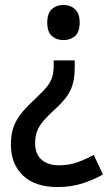

<svg xmlns="http://www.w3.org/2000/svg" viewBox="-20 -564 445 776"><path d="M282 -290Q282 -237 265.5 -201Q249 -165 206 -126Q175 -98 156.5 -76.5Q138 -55 130 -34Q122 -13 122 15Q122 58 147.5 81Q173 104 219 104Q259 104 292.5 92Q326 80 359 62L396 141Q356 164 311 178Q266 192 212 192Q122 192 73 145.5Q24 99 24 20Q24 -23 36 -54Q48 -85 71.5 -112.5Q95 -140 129 -171Q157 -197 171.5 -216Q186 -235 191.5 -254Q197 -273 197 -299V-320H282ZM302 -473Q302 -435 283.5 -418.5Q265 -402 236 -402Q208 -402 189.5 -418.5Q171 -435 171 -473Q171 -510 189.5 -527Q208 -544 236 -544Q265 -544 283.5 -526.5Q302 -509 302 -473Z"/></svg>

Font: Noto Sans Tamil SemiCondensed Medium
Style: Regular
Weight: 500
Width: 4
Designer: Jelle Bosma - Monotype Design Team
Foundry: Monotype Imaging Inc.
Version: Version 2.004; ttfautohint (v1.8.4.7-5d5b)